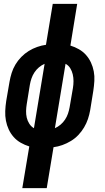

<svg xmlns="http://www.w3.org/2000/svg" viewBox="-20 -755 540 990"><path d="M95 215 131 0Q108 -7 87 -19Q66 -31 50.5 -48.5Q35 -66 25 -87.5Q15 -109 10.5 -133Q6 -157 7 -182.5Q8 -208 12 -234L29 -333Q33 -356 40 -378.5Q47 -401 59.5 -422Q72 -443 89.5 -461Q107 -479 128 -492Q149 -505 172 -513Q195 -521 217 -524L252 -735H378L343 -520Q366 -513 387 -501Q408 -489 423.5 -471.5Q439 -454 449 -432.5Q459 -411 463.5 -387Q468 -363 466.5 -337.5Q465 -312 461 -286L445 -187Q441 -164 433.5 -141.5Q426 -119 413.5 -98Q401 -77 384 -59Q367 -41 345.5 -28Q324 -15 301.5 -7Q279 1 256 4L221 215ZM155 -94 210 -426Q194 -419 180.5 -407.5Q167 -396 157.5 -381.5Q148 -367 142.5 -351Q137 -335 134 -318L118 -219Q115 -201 114.5 -183Q114 -165 118 -148Q122 -131 131.5 -116.5Q141 -102 155 -94ZM263 -94Q279 -101 292.5 -112.5Q306 -124 315.5 -138.5Q325 -153 330.5 -169Q336 -185 339 -202L356 -301Q359 -319 359 -337Q359 -355 355 -372Q351 -389 342 -403.5Q333 -418 318 -426Z"/></svg>

Font: Iosevka Curly Extrabold
Style: Italic
Weight: 800
Italic angle: -9°
Monospace: yes
Designer: Belleve Invis
Foundry: Belleve Invis
Version: Version 22.1.2; ttfautohint (v1.8.4)